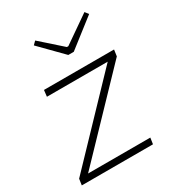

<svg xmlns="http://www.w3.org/2000/svg" viewBox="-171 -809 832 911"><g transform="rotate(-30 245.0 -353.0)"><path d="M263 -568 144 -689 161 -706 276 -604H284L431 -706L446 -687L293 -568ZM459 -447 63 -34H404L399 0H9L14 -34L409 -447H76L80 -482H464Z"/></g></svg>

Font: Exo 2.0 Extra Light
Style: Italic
Weight: 250
Italic angle: -8°
Designer: Natanael Gama
Version: Version 1.001;PS 001.001;hotconv 1.0.70;makeotf.lib2.5.58329